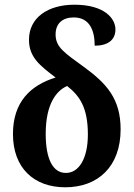

<svg xmlns="http://www.w3.org/2000/svg" viewBox="-20 -785 567 815"><path d="M257 10C395 10 492 -77 492 -236C492 -366 432 -431 336 -501C252 -562 216 -585 216 -639C216 -685 245 -711 293 -711C359 -711 382 -658 382 -591C436 -591 470 -614 470 -660C470 -707 423 -765 296 -765C183 -765 103 -710 103 -616C103 -542 150 -506 216 -456C110 -423 35 -353 35 -216C35 -72 124 10 257 10ZM259 -51C206 -51 174 -107 174 -217C174 -346 221 -401 265 -420C318 -378 353 -329 353 -214C353 -111 314 -50 259 -51Z"/></svg>

Font: Noto Serif Condensed
Style: Bold
Weight: 700
Width: 3
Designer: Monotype Design Team
Foundry: Monotype Imaging Inc.
Version: Version 2.015